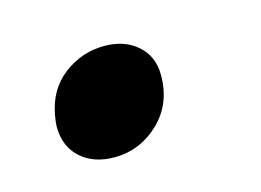

<svg xmlns="http://www.w3.org/2000/svg" viewBox="-41 -221 402 296"><g transform="rotate(-15 160.0 -73.0)"><path d="M40 -74Q38 -62 38 -57Q38 -25 58.5 -6.5Q79 12 112 12Q153 12 183.5 -17Q214 -46 214 -92Q214 -122 193.5 -140Q173 -158 141 -158Q105 -158 76 -136Q47 -114 40 -74Z"/></g></svg>

Font: Geom SemiBold
Style: Bold Italic
Weight: 600
Italic angle: -10°
Version: Version 1.102